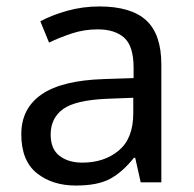

<svg xmlns="http://www.w3.org/2000/svg" viewBox="-20 -565 601 595"><path d="M288 -545Q386 -545 433 -502Q480 -459 480 -365V0H416L399 -76H395Q360 -32 321.5 -11Q283 10 215 10Q142 10 94 -28.5Q46 -67 46 -149Q46 -229 109 -272.5Q172 -316 303 -320L394 -323V-355Q394 -422 365 -448Q336 -474 283 -474Q241 -474 203 -461.5Q165 -449 132 -433L105 -499Q140 -518 188 -531.5Q236 -545 288 -545ZM314 -259Q214 -255 175.5 -227Q137 -199 137 -148Q137 -103 164.5 -82Q192 -61 235 -61Q303 -61 348 -98.5Q393 -136 393 -214V-262Z"/></svg>

Font: Noto Sans Grantha
Style: Regular
Weight: 400
Designer: Monotype Design Team
Foundry: Monotype Imaging Inc.
Version: Version 2.003; ttfautohint (v1.8.4.7-5d5b)